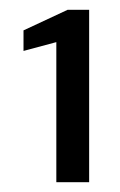

<svg xmlns="http://www.w3.org/2000/svg" viewBox="-20 -724 244 392"><path d="M95 -352V-638L28 -620V-662L118 -704H162V-352Z"/></svg>

Font: DM Sans
Style: Regular
Weight: 400
Designer: Colophon Foundry, Jonny Pinhorn
Foundry: Colophon Foundry
Version: Version 4.004; ttfautohint (v1.8.4.7-5d5b)